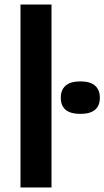

<svg xmlns="http://www.w3.org/2000/svg" viewBox="-20 -828 461 848"><path d="M70.5 0V-808H207.5V0ZM335 -325Q248.5 -325 248.5 -396.5Q248.5 -431 269.8 -449.8Q291 -468.5 335 -468.5Q378.5 -468.5 399.8 -449.8Q421 -431 421 -396.5Q421 -325 335 -325Z"/></svg>

Font: Encode Sans SemiExpanded SemiExpanded SemiBold
Style: Regular
Weight: 600
Width: 6
Designer: Multiple Designers
Foundry: Impallari Type
Version: Version 3.000; ttfautohint (v1.8.3) -l 8 -r 50 -G 200 -x 14 